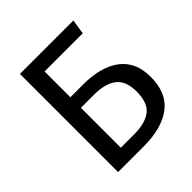

<svg xmlns="http://www.w3.org/2000/svg" viewBox="-187 -821 953 953"><g transform="rotate(-45 289.5 -344.5)"><path d="M286 -430Q410 -430 479.5 -377Q549 -324 549 -220Q549 -106 477.5 -53Q406 0 282 0H100V-689H475L463 -611H195V-430ZM290 -76Q366 -76 407 -107Q448 -138 448 -218Q448 -292 407 -324Q366 -356 287 -356H195V-76Z"/></g></svg>

Font: Fira Sans
Style: Regular
Weight: 400
Designer: Carrois Corporate & Edenspiekermann AG
Foundry: Carrois Corporate GbR & Edenspiekermann AG
Version: Version 4.106;PS 004.106;hotconv 1.0.70;makeotf.lib2.5.58329